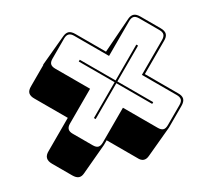

<svg xmlns="http://www.w3.org/2000/svg" viewBox="-100 -775 1035 938"><g transform="rotate(-15 417.0 -305.5)"><path d="M545 31Q530 44 515.5 43Q501 42 487 26L365 -96L346 -77L216 32Q202 44 188 43Q174 42 158 26L78 -54Q61 -71 61 -87Q61 -103 78 -119L210 -251L78 -383Q61 -399 60 -414.5Q59 -430 78 -448L160 -530L162 -534L292 -642Q308 -655 322 -654Q336 -653 352 -637L474 -515L623 -644Q637 -655 651 -654Q665 -653 681 -637L761 -557Q779 -539 778.5 -523.5Q778 -508 761 -492L629 -360L761 -228Q778 -212 778.5 -196.5Q779 -181 761 -163L675 -77ZM626 -210 483 -353 340 -210 333 -217 476 -360 333 -503 340 -510 483 -367 626 -510 633 -503 490 -360 633 -217ZM673 -90 753 -170Q767 -184 766.5 -196Q766 -208 753 -221L614 -360L753 -499Q766 -512 766.5 -524Q767 -536 753 -550L673 -630Q659 -644 647 -643.5Q635 -643 622 -630L483 -491L344 -630Q331 -643 318.5 -643Q306 -643 293 -630L213 -550Q199 -536 199.5 -524Q200 -512 213 -499L352 -360L213 -221Q200 -208 200 -195.5Q200 -183 213 -170L293 -90Q307 -76 319 -76.5Q331 -77 344 -90L483 -229L622 -90Q635 -77 647 -76.5Q659 -76 673 -90Z"/></g></svg>

Font: Bungee Shade
Style: Regular
Weight: 400
Designer: David Jonathan Ross
Foundry: David Jonathan Ross
Version: Version 1.001;PS 1.0;hotconv 1.0.72;makeotf.lib2.5.5900